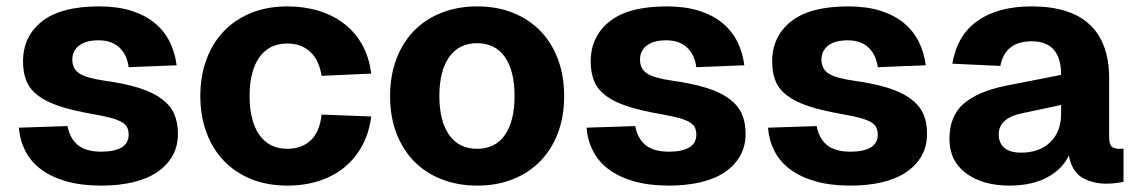

<svg xmlns="http://www.w3.org/2000/svg" viewBox="-20 -568 3559 600"><path d="M296 12Q234 12 187 -1.5Q140 -15 108 -39Q76 -63 59 -96.5Q42 -130 39 -169L191 -174Q198 -136 223 -115Q248 -94 297 -94Q337 -94 359.5 -107Q382 -120 382 -147Q382 -159 378 -168.5Q374 -178 362 -185.5Q350 -193 328.5 -199Q307 -205 273 -211Q209 -222 166.5 -236Q124 -250 98.5 -269.5Q73 -289 62.5 -315Q52 -341 52 -376Q52 -454 111 -501Q170 -548 290 -548Q347 -548 390 -534.5Q433 -521 463 -496.5Q493 -472 510 -438Q527 -404 532 -364L382 -358Q377 -397 353 -419.5Q329 -442 288 -442Q248 -442 227 -425.5Q206 -409 206 -382Q206 -353 228 -338.5Q250 -324 306 -316Q371 -307 415 -293Q459 -279 486 -258.5Q513 -238 524.5 -211.5Q536 -185 536 -150Q536 -111 519 -81Q502 -51 471 -30Q440 -9 395.5 1.5Q351 12 296 12Z M878 12Q816 12 766 -8Q716 -28 680.5 -64.5Q645 -101 625.5 -153Q606 -205 606 -268Q606 -331 625.5 -383Q645 -435 680.5 -471.5Q716 -508 766 -528Q816 -548 878 -548Q931 -548 976.5 -534Q1022 -520 1056.5 -493Q1091 -466 1112.5 -427Q1134 -388 1140 -338L985 -331Q977 -381 949 -406.5Q921 -432 878 -432Q821 -432 790.5 -389Q760 -346 760 -268Q760 -190 790.5 -146.5Q821 -103 878 -103Q922 -103 950.5 -129Q979 -155 985 -210L1140 -204Q1134 -155 1113 -115Q1092 -75 1058 -46.5Q1024 -18 978 -3Q932 12 878 12Z M1471 12Q1410 12 1359.5 -8Q1309 -28 1273.5 -64.5Q1238 -101 1218.5 -152.5Q1199 -204 1199 -268Q1199 -331 1218.5 -383Q1238 -435 1273.5 -471.5Q1309 -508 1359.5 -528Q1410 -548 1471 -548Q1533 -548 1583 -528Q1633 -508 1668.5 -471.5Q1704 -435 1723.5 -383Q1743 -331 1743 -268Q1743 -204 1723.5 -152.5Q1704 -101 1668.5 -64.5Q1633 -28 1583 -8Q1533 12 1471 12ZM1471 -103Q1528 -103 1558 -146.5Q1588 -190 1588 -268Q1588 -346 1558 -389.5Q1528 -433 1471 -433Q1414 -433 1383.5 -389.5Q1353 -346 1353 -268Q1353 -190 1383.5 -146.5Q1414 -103 1471 -103Z M2070 12Q2008 12 1961 -1.5Q1914 -15 1882 -39Q1850 -63 1833 -96.5Q1816 -130 1813 -169L1965 -174Q1972 -136 1997 -115Q2022 -94 2071 -94Q2111 -94 2133.5 -107Q2156 -120 2156 -147Q2156 -159 2152 -168.5Q2148 -178 2136 -185.5Q2124 -193 2102.5 -199Q2081 -205 2047 -211Q1983 -222 1940.5 -236Q1898 -250 1872.5 -269.5Q1847 -289 1836.5 -315Q1826 -341 1826 -376Q1826 -454 1885 -501Q1944 -548 2064 -548Q2121 -548 2164 -534.5Q2207 -521 2237 -496.5Q2267 -472 2284 -438Q2301 -404 2306 -364L2156 -358Q2151 -397 2127 -419.5Q2103 -442 2062 -442Q2022 -442 2001 -425.5Q1980 -409 1980 -382Q1980 -353 2002 -338.5Q2024 -324 2080 -316Q2145 -307 2189 -293Q2233 -279 2260 -258.5Q2287 -238 2298.5 -211.5Q2310 -185 2310 -150Q2310 -111 2293 -81Q2276 -51 2245 -30Q2214 -9 2169.5 1.5Q2125 12 2070 12Z M2637 12Q2575 12 2528 -1.5Q2481 -15 2449 -39Q2417 -63 2400 -96.5Q2383 -130 2380 -169L2532 -174Q2539 -136 2564 -115Q2589 -94 2638 -94Q2678 -94 2700.5 -107Q2723 -120 2723 -147Q2723 -159 2719 -168.5Q2715 -178 2703 -185.5Q2691 -193 2669.5 -199Q2648 -205 2614 -211Q2550 -222 2507.5 -236Q2465 -250 2439.5 -269.5Q2414 -289 2403.5 -315Q2393 -341 2393 -376Q2393 -454 2452 -501Q2511 -548 2631 -548Q2688 -548 2731 -534.5Q2774 -521 2804 -496.5Q2834 -472 2851 -438Q2868 -404 2873 -364L2723 -358Q2718 -397 2694 -419.5Q2670 -442 2629 -442Q2589 -442 2568 -425.5Q2547 -409 2547 -382Q2547 -353 2569 -338.5Q2591 -324 2647 -316Q2712 -307 2756 -293Q2800 -279 2827 -258.5Q2854 -238 2865.5 -211.5Q2877 -185 2877 -150Q2877 -111 2860 -81Q2843 -51 2812 -30Q2781 -9 2736.5 1.5Q2692 12 2637 12Z M3135 12Q3051 12 2999 -26.5Q2947 -65 2947 -134Q2947 -205 2991 -243.5Q3035 -282 3123 -300L3296 -334Q3296 -439 3204 -439Q3121 -439 3106 -362L2956 -369Q2971 -458 3035 -503Q3099 -548 3204 -548Q3325 -548 3385.5 -491Q3446 -434 3446 -324V-141Q3446 -118 3453.5 -110.5Q3461 -103 3476 -103H3491V0Q3483 2 3468 4Q3453 6 3437 6Q3395 6 3362.5 -12.5Q3330 -31 3320 -82Q3300 -39 3252 -13.5Q3204 12 3135 12ZM3171 -91Q3228 -91 3262 -123.5Q3296 -156 3296 -214V-240L3174 -214Q3101 -199 3101 -148Q3101 -121 3118.5 -106Q3136 -91 3171 -91Z"/></svg>

Font: Geist
Style: Bold
Weight: 400
Designer: Basement.studio, Andrés Briganti, Mateo Zaragoza
Foundry: Basement.studio, Vercel, Andrés Briganti, Guido Ferreyra, Mateo Zaragoza
Version: Version 1.401